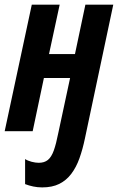

<svg xmlns="http://www.w3.org/2000/svg" viewBox="-27 -565 508 827"><path d="M154.8 242.2Q134.8 242.2 116.2 238.3Q97.7 234.4 81.1 228V120.1Q92.3 127.4 109.1 131.8Q126 136.2 140.1 136.2Q164.1 136.2 179.2 124Q194.3 111.8 204.6 83.5Q214.8 55.2 224.1 7.8L274.9 -229H162.1L113.8 0H-6.8L109.9 -544.9H230L184.1 -332H295.9L340.8 -544.9H460.9L338.9 30.8Q329.1 78.1 315.2 116.9Q301.3 155.8 280 183.8Q258.8 211.9 228.3 227.1Q197.8 242.2 154.8 242.2Z"/></svg>

Font: Open Sans Condensed
Style: Italic
Weight: 400
Width: 3
Italic angle: -12°
Designer: Monotype Design Team
Foundry: Monotype Imaging Inc.
Version: Version 3.000